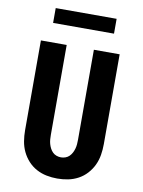

<svg xmlns="http://www.w3.org/2000/svg" viewBox="-100 -995 800 1071"><g transform="rotate(10 300.0 -459.5)"><path d="M300 8Q269 8 239 2Q209 -4 182 -18.5Q155 -33 134 -56Q113 -79 100 -106.5Q87 -134 82 -164.5Q77 -195 77 -226V-735H223V-226Q223 -213 224 -200Q225 -187 228.5 -174.5Q232 -162 238 -150.5Q244 -139 253 -130Q262 -121 274.5 -116.5Q287 -112 300 -112Q313 -112 325.5 -116.5Q338 -121 347 -130Q356 -139 362 -150.5Q368 -162 371.5 -174.5Q375 -187 376 -200Q377 -213 377 -226V-735H523V-226Q523 -195 518 -164.5Q513 -134 500 -106.5Q487 -79 466 -56Q445 -33 418 -18.5Q391 -4 361 2Q331 8 300 8ZM127 -843V-927H472V-843Z"/></g></svg>

Font: Iosevka Aile Heavy
Style: Regular
Weight: 900
Designer: Belleve Invis
Foundry: Belleve Invis
Version: Version 31.1.0; ttfautohint (v1.8.4)